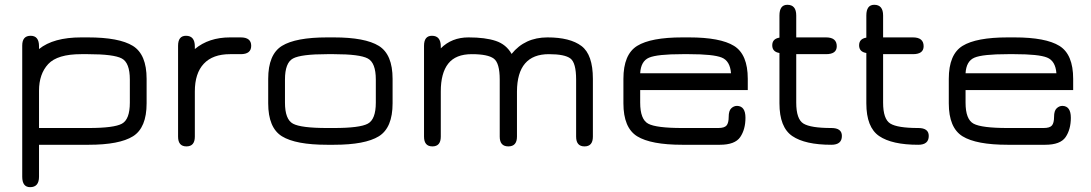

<svg xmlns="http://www.w3.org/2000/svg" viewBox="-20 -607 4574 805"><path d="M524.4 -273.4Q524.4 -343.8 490.7 -361.8Q457 -379.9 348.6 -379.9H320.3Q220.7 -379.9 182.1 -338.4Q143.6 -296.9 143.6 -226.6V-70.3H351.6Q458 -70.3 491.2 -88.4Q524.4 -106.4 524.4 -176.8ZM594.7 -173.8Q594.7 -71.3 537.6 -35.6Q480.5 0 351.6 0H143.6V133.8Q143.6 177.7 106.4 177.7Q73.2 177.7 73.2 133.8V-416Q73.2 -457 108.4 -457Q143.6 -457 143.6 -413.1V-401.4Q204.1 -450.2 320.3 -450.2H348.6Q479.5 -450.2 537.1 -414.6Q594.7 -378.9 594.7 -276.4Z M944.3 -379.9Q872.1 -379.9 834.5 -339.8Q796.9 -299.8 796.9 -223.6V-34.2Q796.9 6.8 761.7 6.8Q726.6 6.8 726.6 -34.2V-415Q726.6 -457 759.8 -457Q796.9 -457 796.9 -412.1V-401.4Q855.5 -450.2 944.3 -450.2H989.3Q1033.2 -450.2 1033.2 -415Q1033.2 -379.9 989.3 -379.9Z M1379.9 0H1351.6Q1219.7 0 1162.1 -35.6Q1104.5 -71.3 1104.5 -173.8V-276.4Q1104.5 -378.9 1162.1 -414.6Q1219.7 -450.2 1351.6 -450.2H1379.9Q1510.7 -450.2 1568.4 -414.6Q1626 -378.9 1626 -276.4V-173.8Q1626 -71.3 1568.4 -35.6Q1510.7 0 1379.9 0ZM1351.6 -70.3H1379.9Q1488.3 -70.3 1522 -88.4Q1555.7 -106.4 1555.7 -176.8V-273.4Q1555.7 -343.8 1522 -361.8Q1488.3 -379.9 1379.9 -379.9H1351.6Q1242.2 -379.9 1208.5 -361.8Q1174.8 -343.8 1174.8 -273.4V-176.8Q1174.8 -106.4 1208.5 -88.4Q1242.2 -70.3 1351.6 -70.3Z M1828.1 -223.6V-34.2Q1828.1 6.8 1793 6.8Q1757.8 6.8 1757.8 -34.2V-415Q1757.8 -457 1791 -457Q1828.1 -457 1828.1 -412.1V-404.3Q1874 -450.2 1944.3 -450.2Q2014.6 -450.2 2058.6 -435.5Q2102.5 -420.9 2125 -380.9Q2180.7 -450.2 2275.4 -450.2Q2370.1 -450.2 2418 -414.1Q2465.8 -377.9 2465.8 -276.4V-34.2Q2465.8 6.8 2430.7 6.8Q2395.5 6.8 2395.5 -34.2V-273.4Q2395.5 -343.8 2371.6 -361.8Q2347.7 -379.9 2281.2 -379.9Q2148.4 -379.9 2147.5 -223.6V-34.2Q2147.5 6.8 2111.3 6.8Q2075.2 6.8 2075.2 -34.2V-273.4Q2075.2 -342.8 2050.3 -361.3Q2025.4 -379.9 1958 -379.9Q1890.6 -379.9 1859.4 -340.3Q1828.1 -300.8 1828.1 -223.6Z M3115.2 -276.4V-229.5H2664.1V-176.8Q2664.1 -106.4 2697.8 -88.4Q2731.4 -70.3 2840.8 -70.3H2991.2Q3017.6 -70.3 3026.4 -81.1Q3035.2 -91.8 3035.2 -117.2Q3035.2 -142.6 3045.9 -152.8Q3056.6 -163.1 3070.3 -163.1Q3105.5 -162.1 3105.5 -113.3Q3105.5 -64.5 3083.5 -32.2Q3061.5 0 2998 0H2840.8Q2709 0 2651.4 -35.6Q2593.8 -71.3 2593.8 -173.8V-276.4Q2593.8 -378.9 2651.4 -414.6Q2709 -450.2 2840.8 -450.2H2869.1Q3000 -450.2 3057.6 -414.6Q3115.2 -378.9 3115.2 -276.4ZM2869.1 -379.9H2840.8Q2735.4 -379.9 2701.2 -365.2Q2667 -350.6 2664.1 -299.8H3044.9Q3041 -351.6 3005.9 -365.7Q2970.7 -379.9 2869.1 -379.9Z M3318.4 -176.8Q3318.4 -107.4 3348.6 -88.9Q3378.9 -70.3 3465.8 -70.3Q3509.8 -70.3 3509.8 -37.1Q3509.8 0 3465.8 0Q3355.5 0 3301.8 -36.6Q3248 -73.2 3248 -173.8V-384.8Q3217.8 -389.6 3217.8 -417Q3217.8 -444.3 3248 -449.2V-542Q3248 -586.9 3281.2 -586.9Q3318.4 -586.9 3318.4 -542V-450.2H3443.4Q3488.3 -450.2 3488.3 -413.1Q3488.3 -379.9 3443.4 -379.9H3318.4Z M3682.6 -176.8Q3682.6 -107.4 3712.9 -88.9Q3743.2 -70.3 3830.1 -70.3Q3874 -70.3 3874 -37.1Q3874 0 3830.1 0Q3719.7 0 3666 -36.6Q3612.3 -73.2 3612.3 -173.8V-384.8Q3582 -389.6 3582 -417Q3582 -444.3 3612.3 -449.2V-542Q3612.3 -586.9 3645.5 -586.9Q3682.6 -586.9 3682.6 -542V-450.2H3807.6Q3852.5 -450.2 3852.5 -413.1Q3852.5 -379.9 3807.6 -379.9H3682.6Z M4479.5 -276.4V-229.5H4028.3V-176.8Q4028.3 -106.4 4062 -88.4Q4095.7 -70.3 4205.1 -70.3H4355.5Q4381.8 -70.3 4390.6 -81.1Q4399.4 -91.8 4399.4 -117.2Q4399.4 -142.6 4410.2 -152.8Q4420.9 -163.1 4434.6 -163.1Q4469.7 -162.1 4469.7 -113.3Q4469.7 -64.5 4447.8 -32.2Q4425.8 0 4362.3 0H4205.1Q4073.2 0 4015.6 -35.6Q3958 -71.3 3958 -173.8V-276.4Q3958 -378.9 4015.6 -414.6Q4073.2 -450.2 4205.1 -450.2H4233.4Q4364.3 -450.2 4421.9 -414.6Q4479.5 -378.9 4479.5 -276.4ZM4233.4 -379.9H4205.1Q4099.6 -379.9 4065.4 -365.2Q4031.2 -350.6 4028.3 -299.8H4409.2Q4405.3 -351.6 4370.1 -365.7Q4335 -379.9 4233.4 -379.9Z"/></svg>

Font: Jura
Style: DemiBold
Weight: 600
Version: Version 2.5